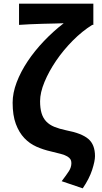

<svg xmlns="http://www.w3.org/2000/svg" viewBox="-20 -818 555 1049"><path d="M317 172Q343 138 356.5 117Q370 96 370 73Q370 61 365 52.5Q360 44 347.5 36.5Q335 29 313 23Q291 17 257 9Q217 0 179.5 -16.5Q142 -33 113 -63.5Q84 -94 66.5 -141Q49 -188 49 -257Q49 -310 71 -368Q93 -426 131 -483Q169 -540 220 -593.5Q271 -647 328 -691Q309 -690 278 -689.5Q247 -689 212.5 -688Q178 -687 144 -685.5Q110 -684 84 -682V-798H490V-682H484Q429 -648 377.5 -596Q326 -544 286.5 -486Q247 -428 223 -370Q199 -312 199 -265Q199 -227 207 -200Q215 -173 232.5 -154.5Q250 -136 277 -125Q304 -114 342 -106Q426 -90 462.5 -59Q499 -28 499 35Q499 62 483.5 110Q468 158 432 211Z"/></svg>

Font: Kinto Sans
Style: Bold
Weight: 700
Designer: Authors: Ryoko NISHIZUKA  (kana & ideographs); Paul D. Hunt (Latin, Greek & Cyrillic); Wenlong ZHANG  (bopomofo); Sandol
Foundry: Adobe Systems Incorporated, ookami Inc.
Version: Version 0.001